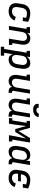

<svg xmlns="http://www.w3.org/2000/svg" viewBox="1902 -2692 995 4840"><g transform="rotate(90 2400.0 -272.5)"><path d="M267 8Q243 8 219.5 5Q196 2 174 -5.5Q152 -13 133.5 -25Q115 -37 100.5 -54Q86 -71 76.5 -92Q67 -113 63 -136Q59 -159 60.5 -183Q62 -207 66 -231L84 -341Q88 -368 97.5 -394.5Q107 -421 123 -444.5Q139 -468 162 -486.5Q185 -505 210.5 -517Q236 -529 263 -533.5Q290 -538 318 -538Q347 -538 375 -533.5Q403 -529 429.5 -522Q456 -515 481.5 -505.5Q507 -496 532 -484L510 -350H417L430 -432Q404 -441 376 -447.5Q348 -454 319 -454Q302 -454 285.5 -451Q269 -448 253 -440Q237 -432 224 -419.5Q211 -407 201.5 -392Q192 -377 186.5 -360.5Q181 -344 178 -327L160 -217Q157 -199 157 -181Q157 -163 161.5 -146.5Q166 -130 175.5 -115.5Q185 -101 199.5 -92Q214 -83 231.5 -79.5Q249 -76 267 -76Q289 -76 311 -82Q333 -88 352 -101Q371 -114 385 -133Q399 -152 408 -173L497 -143Q483 -109 459.5 -79.5Q436 -50 404.5 -29.5Q373 -9 337.5 -0.5Q302 8 267 8Z M636 0 709 -446H663V-530H820L808 -456Q819 -475 834.5 -491Q850 -507 868.5 -518Q887 -529 908 -533.5Q929 -538 949 -538Q978 -538 1005 -530Q1032 -522 1052.5 -505Q1073 -488 1085.5 -464Q1098 -440 1103.5 -412.5Q1109 -385 1107.5 -356.5Q1106 -328 1101 -299L1066 -84H1113V0H955L1007 -313Q1010 -330 1010.5 -347Q1011 -364 1008.5 -380Q1006 -396 999 -410.5Q992 -425 980 -435Q968 -445 952 -449.5Q936 -454 919 -454Q903 -454 888 -451Q873 -448 858 -441Q843 -434 830.5 -422.5Q818 -411 809.5 -397.5Q801 -384 796 -368.5Q791 -353 788 -338L732 0Z M1158 205V121H1215L1309 -446H1263V-530H1420L1406 -448Q1420 -469 1438.5 -487Q1457 -505 1479 -516.5Q1501 -528 1524.5 -533Q1548 -538 1572 -538Q1600 -538 1626 -530Q1652 -522 1670.5 -504Q1689 -486 1699.5 -461Q1710 -436 1713.5 -409.5Q1717 -383 1715.5 -355Q1714 -327 1709 -299L1691 -189Q1687 -164 1679 -139Q1671 -114 1657.5 -91Q1644 -68 1624.5 -48.5Q1605 -29 1581.5 -16Q1558 -3 1532.5 2.5Q1507 8 1482 8Q1457 8 1433.5 1.5Q1410 -5 1392.5 -20Q1375 -35 1364.5 -56Q1354 -77 1349 -100L1312 121H1383V205ZM1457 -76Q1474 -76 1490.5 -79.5Q1507 -83 1522.5 -91Q1538 -99 1551.5 -111.5Q1565 -124 1574 -139Q1583 -154 1588.5 -170Q1594 -186 1597 -203L1615 -313Q1618 -330 1618.5 -347.5Q1619 -365 1615.5 -381Q1612 -397 1604 -411.5Q1596 -426 1583.5 -436Q1571 -446 1554.5 -450Q1538 -454 1520 -454Q1504 -454 1488.5 -451Q1473 -448 1458.5 -441Q1444 -434 1431.5 -423Q1419 -412 1410 -398Q1401 -384 1396 -369Q1391 -354 1388 -338L1370 -228Q1367 -210 1366 -192.5Q1365 -175 1367.5 -158Q1370 -141 1376 -125Q1382 -109 1394 -97.5Q1406 -86 1422.5 -81Q1439 -76 1457 -76Z M2026 8Q1998 8 1971 0Q1944 -8 1923 -25Q1902 -42 1889.5 -66Q1877 -90 1872 -117.5Q1867 -145 1868 -173.5Q1869 -202 1874 -231L1909 -446H1863V-530H2020L1968 -217Q1965 -200 1964.5 -183Q1964 -166 1966.5 -150Q1969 -134 1976 -119.5Q1983 -105 1995 -95Q2007 -85 2023 -80.5Q2039 -76 2056 -76Q2072 -76 2087.5 -79Q2103 -82 2117.5 -89Q2132 -96 2144.5 -107.5Q2157 -119 2165.5 -132.5Q2174 -146 2179 -161.5Q2184 -177 2187 -192L2243 -530H2340L2271 -116Q2270 -108 2271 -100Q2272 -92 2276.5 -86.5Q2281 -81 2288.5 -78.5Q2296 -76 2304 -76H2322V8H2290Q2269 8 2247.5 3.5Q2226 -1 2209.5 -12Q2193 -23 2183 -41.5Q2173 -60 2172 -81Q2161 -61 2145.5 -43.5Q2130 -26 2110.5 -14Q2091 -2 2069 3Q2047 8 2026 8Z M2626 8Q2598 8 2571 0Q2544 -8 2523 -25Q2502 -42 2489.5 -66Q2477 -90 2472 -117.5Q2467 -145 2468 -173.5Q2469 -202 2474 -231L2509 -446H2463V-530H2620L2568 -217Q2565 -200 2564.5 -183Q2564 -166 2566.5 -150Q2569 -134 2576 -119.5Q2583 -105 2595 -95Q2607 -85 2623 -80.5Q2639 -76 2656 -76Q2672 -76 2687.5 -79Q2703 -82 2717.5 -89Q2732 -96 2744.5 -107.5Q2757 -119 2765.5 -132.5Q2774 -146 2779 -161.5Q2784 -177 2787 -192L2843 -530H2940L2871 -116Q2870 -108 2871 -100Q2872 -92 2876.5 -86.5Q2881 -81 2888.5 -78.5Q2896 -76 2904 -76H2922V8H2890Q2869 8 2847.5 3.5Q2826 -1 2809.5 -12Q2793 -23 2783 -41.5Q2773 -60 2772 -81Q2761 -61 2745.5 -43.5Q2730 -26 2710.5 -14Q2691 -2 2669 3Q2647 8 2626 8ZM2745 -610Q2724 -610 2704 -612.5Q2684 -615 2666 -622.5Q2648 -630 2633 -642Q2618 -654 2609 -671.5Q2600 -689 2598.5 -709.5Q2597 -730 2600 -750H2696Q2693 -737 2697 -725Q2701 -713 2710.5 -705.5Q2720 -698 2733 -695.5Q2746 -693 2758 -693Q2772 -693 2785 -695.5Q2798 -698 2810 -705.5Q2822 -713 2830 -725Q2838 -737 2840 -750H2936Q2932 -729 2923.5 -708.5Q2915 -688 2901 -671.5Q2887 -655 2868 -642.5Q2849 -630 2828 -622.5Q2807 -615 2786 -612.5Q2765 -610 2745 -610Z M2958 0V-84H3016L3076 -446H3029V-530H3203L3284 -241L3460 -530H3573L3500 -84H3546V0H3389L3407 -106Q3420 -189 3439 -270.5Q3458 -352 3474 -435L3306 -159H3234L3157 -435Q3146 -353 3138 -270.5Q3130 -188 3116 -106L3098 0Z M3804 8Q3775 8 3749.5 0Q3724 -8 3705 -26Q3686 -44 3676 -69Q3666 -94 3662 -120.5Q3658 -147 3659.5 -175Q3661 -203 3666 -231L3684 -341Q3688 -366 3696 -391Q3704 -416 3717.5 -439Q3731 -462 3750.5 -481.5Q3770 -501 3793.5 -514Q3817 -527 3842.5 -532.5Q3868 -538 3894 -538Q3919 -538 3942 -531.5Q3965 -525 3982.5 -510Q4000 -495 4010.5 -474Q4021 -453 4026 -430L4043 -530H4140L4071 -116Q4070 -108 4071 -100Q4072 -92 4076.5 -86.5Q4081 -81 4088.5 -78.5Q4096 -76 4104 -76H4122V8H4090Q4068 8 4046.5 3.5Q4025 -1 4008 -13.5Q3991 -26 3981.5 -45.5Q3972 -65 3972 -86Q3958 -64 3939.5 -45.5Q3921 -27 3899 -14.5Q3877 -2 3852.5 3Q3828 8 3804 8ZM3855 -76Q3871 -76 3886.5 -79Q3902 -82 3916.5 -89Q3931 -96 3944 -107Q3957 -118 3965.5 -132Q3974 -146 3979 -161.5Q3984 -177 3987 -192L4005 -302Q4008 -320 4009 -337.5Q4010 -355 4008 -372Q4006 -389 3999.5 -405Q3993 -421 3981 -432.5Q3969 -444 3952.5 -449Q3936 -454 3918 -454Q3901 -454 3884.5 -450.5Q3868 -447 3852.5 -439Q3837 -431 3823.5 -418.5Q3810 -406 3801 -391Q3792 -376 3786.5 -360Q3781 -344 3778 -327L3760 -217Q3757 -200 3756.5 -182.5Q3756 -165 3759.5 -149Q3763 -133 3771 -118.5Q3779 -104 3792 -94Q3805 -84 3821.5 -80Q3838 -76 3855 -76Z M4467 8Q4443 8 4419.5 5Q4396 2 4374 -5.5Q4352 -13 4333.5 -25Q4315 -37 4300.5 -54Q4286 -71 4276.5 -92Q4267 -113 4263 -136Q4259 -159 4260.5 -183Q4262 -207 4266 -231L4284 -341Q4288 -368 4297.5 -394.5Q4307 -421 4323 -444.5Q4339 -468 4362 -486.5Q4385 -505 4410.5 -517Q4436 -529 4463 -533.5Q4490 -538 4518 -538Q4547 -538 4575 -533.5Q4603 -529 4629.5 -522Q4656 -515 4681.5 -505.5Q4707 -496 4732 -484L4710 -350H4617L4630 -432Q4604 -441 4576 -447.5Q4548 -454 4519 -454Q4502 -454 4485.5 -451Q4469 -448 4453 -440Q4437 -432 4424 -419.5Q4411 -407 4401.5 -392Q4392 -377 4386.5 -360.5Q4381 -344 4378 -327L4374 -301H4556L4544 -229H4362L4360 -217Q4357 -199 4357 -181Q4357 -163 4361.5 -146.5Q4366 -130 4375.5 -115.5Q4385 -101 4399.5 -92Q4414 -83 4431.5 -79.5Q4449 -76 4467 -76Q4489 -76 4511 -82Q4533 -88 4552 -101Q4571 -114 4585 -133Q4599 -152 4608 -173L4697 -143Q4683 -109 4659.5 -79.5Q4636 -50 4604.5 -29.5Q4573 -9 4537.5 -0.5Q4502 8 4467 8Z"/></g></svg>

Font: Iosevka Curly Slab MdEx
Style: Italic
Weight: 500
Width: 7
Italic angle: -9°
Monospace: yes
Designer: Belleve Invis
Foundry: Belleve Invis
Version: Version 11.0.0; ttfautohint (v1.8.3)